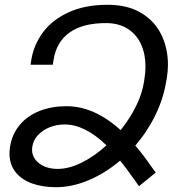

<svg xmlns="http://www.w3.org/2000/svg" viewBox="-20 -780 751 810"><path d="M688.5 -507.3Q688.5 -480.5 684.1 -453.1L681.6 -439Q669.9 -364.7 635.7 -294.7Q601.6 -224.6 550.8 -166Q583.5 -127.9 615.7 -81.1Q620.6 -74.2 626 -66.9Q631.3 -59.6 637.2 -52.2L566.4 5.4L547.9 -20.5Q509.8 -74.2 486.8 -102.5Q424.3 -49.3 354 -19.8Q283.7 9.8 215.8 9.8Q159.7 9.8 115.2 -6.1Q70.8 -22 45.4 -54.2Q20 -86.4 20 -132.8Q20 -145 22.5 -161.1Q31.2 -215.8 64.5 -254.4Q97.7 -293 148.4 -312.5Q199.2 -332 260.3 -332Q377.9 -332 488.8 -231Q527.3 -278.8 553.5 -331.5Q579.6 -384.3 587.4 -434.1L589.4 -448.2Q593.8 -474.1 593.8 -499Q593.8 -551.3 575.2 -592.8Q556.6 -634.3 519 -658.4Q481.4 -682.6 426.8 -682.6Q329.1 -682.6 273.4 -642.8Q217.8 -603 206.1 -527.8L202.6 -506.8H108.9L112.3 -528.8Q122.6 -590.8 161.1 -643.3Q199.7 -695.8 268.8 -727.8Q337.9 -759.8 434.1 -759.8Q519 -759.8 576.2 -725.1Q633.3 -690.4 660.9 -633.1Q688.5 -575.7 688.5 -507.3ZM115.2 -148.4Q115.2 -125 129.4 -106.4Q143.6 -87.9 168 -77.6Q192.4 -67.4 223.1 -67.4Q271 -67.4 324.7 -94Q378.4 -120.6 429.2 -167Q337.9 -254.9 252.9 -254.9Q219.2 -254.9 189.7 -243.2Q160.2 -231.4 140.4 -210.2Q120.6 -189 116.2 -161.1Q115.2 -152.3 115.2 -148.4Z"/></svg>

Font: Mardoto
Style: Italic
Weight: 400
Italic angle: -12°
Designer: Christian Robertson, Vahan Hovhannisyan
Foundry: Google
Version: Version 1.000